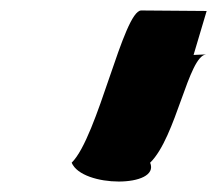

<svg xmlns="http://www.w3.org/2000/svg" viewBox="-20 -621 415 367"><path d="M117 -310C137 -262 287 -262 267 -310C317 -359 340 -514 374 -517L350 -516L375 -600L250 -601C216 -601 167 -359 117 -310ZM374 -517Z"/></svg>

Font: bitstorm
Style: sucnobl
Weight: 400
Version: Version 0.2